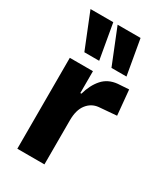

<svg xmlns="http://www.w3.org/2000/svg" viewBox="-188 -837 798 920"><g transform="rotate(30 211.5 -377.5)"><path d="M64 0V-503H192V-382H198Q213 -436 243.5 -470.5Q274 -505 325 -510L386 -514L399 -376L302 -368Q263 -364 238.5 -332.5Q214 -301 214 -244V0ZM261 -561 183 -755H310L344 -561ZM111 -561 33 -755H159L193 -561Z"/></g></svg>

Font: Nunito Sans 7pt Condensed ExtraBold
Style: Regular
Weight: 800
Width: 3
Designer: Vernon Adams
Foundry: Vernon Adams
Version: Version 3.101;gftools[0.9.27]